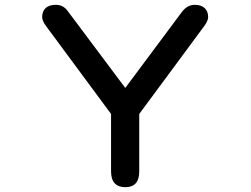

<svg xmlns="http://www.w3.org/2000/svg" viewBox="-20 -749 1040 797"><path d="M441 -37V-276L171 -641Q155 -663 155 -678Q155 -702 169.5 -715.5Q184 -729 212 -729Q243 -729 262 -702L500 -384L734 -698Q757 -729 788 -729Q815 -729 829.5 -715.5Q844 -702 844 -678Q844 -663 828 -641L558 -276V-37Q558 28 500 28Q471 28 456 11.5Q441 -5 441 -37Z"/></svg>

Font: 寒蝉全圆体 Bold
Style: Regular
Weight: 700
Designer: Warren2060
      Designed by Motoya company      

      [Varela Round]
      Joe Prince(Latin component); Avraham Cornf
Foundry: ChillType
Version: Version 3.200